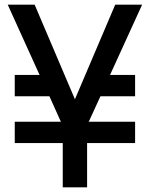

<svg xmlns="http://www.w3.org/2000/svg" viewBox="-20 -800 640 820"><path d="M43 -480H149L13 -780H128L300 -376L472 -780H587L450 -480H557V-389H409L359 -280H557V-189H352V0H248V-189H43V-280H240L191 -389H43Z"/></svg>

Font: Cooper Hewitt
Style: Regular
Weight: 707
Designer: Village Type and Design LLC
Foundry: Cooper Hewitt Smithsonian Design Museum
Version: 1.000